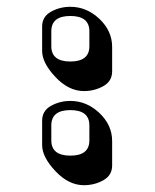

<svg xmlns="http://www.w3.org/2000/svg" viewBox="-20 -595 455 565"><path d="M310 -180V-108Q310 -79 284 -64.5Q258 -50 227 -50Q182 -50 143 -91.5Q104 -133 104 -168V-240Q104 -269 130 -283.5Q156 -298 187 -298Q235 -298 272.5 -262.5Q310 -227 310 -180ZM243 -182V-226Q243 -271 187 -271Q131 -271 131 -226V-182Q131 -137 187 -137Q243 -137 243 -182ZM310 -457V-385Q310 -356 284 -341.5Q258 -327 227 -327Q182 -327 143 -368.5Q104 -410 104 -445V-517Q104 -546 130 -560.5Q156 -575 187 -575Q235 -575 272.5 -539.5Q310 -504 310 -457ZM243 -459V-503Q243 -548 187 -548Q131 -548 131 -503V-459Q131 -414 187 -414Q243 -414 243 -459Z"/></svg>

Font: Ewert
Style: Regular
Weight: 400
Designer: Johan Kallas, Mihkel Virkus
Foundry: Johan Kallas, Mihkel Virkus
Version: Version 1.001